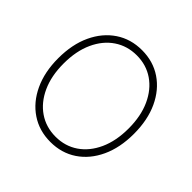

<svg xmlns="http://www.w3.org/2000/svg" viewBox="-185 -916 1105 1105"><g transform="rotate(45 368.0 -363.5)"><path d="M368.7 9.8Q277.8 9.8 208.3 -36.9Q138.7 -83.5 99.4 -167.5Q60.1 -251.5 60.1 -363.3Q60.1 -476.1 99.4 -560.1Q138.7 -644 208.3 -690.7Q277.8 -737.3 368.7 -737.3Q459.5 -737.3 528.8 -690.7Q598.1 -644 637.2 -560.1Q676.3 -476.1 676.3 -363.3Q676.3 -251 637.2 -167Q598.1 -83 528.8 -36.6Q459.5 9.8 368.7 9.8ZM368.7 -32.7Q445.8 -32.7 505.4 -73.2Q564.9 -113.8 598.9 -188.2Q632.8 -262.7 632.8 -363.3Q632.8 -464.4 598.9 -538.8Q564.9 -613.3 505.4 -654.1Q445.8 -694.8 368.7 -694.8Q291.5 -694.8 231.7 -654.5Q171.9 -614.3 137.7 -539.8Q103.5 -465.3 103.5 -363.3Q103.5 -262.7 137.5 -188.5Q171.4 -114.3 231.2 -73.5Q291 -32.7 368.7 -32.7Z"/></g></svg>

Font: Inter Tight ExtraLight
Style: Regular
Weight: 250
Designer: Rasmus Andersson
Foundry: rsms
Version: Version 3.004